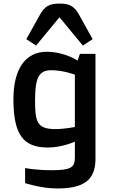

<svg xmlns="http://www.w3.org/2000/svg" viewBox="-20 -819 640 1083"><path d="M121.6 128.9V213.9C121.6 213.9 212.4 244.1 302.7 244.1C446.3 244.1 518.6 201.2 518.6 77.1V-515.1H430.7L417.5 -477.1C417.5 -477.1 345.7 -526.9 242.7 -526.9C121.6 -526.9 55.7 -426.8 55.7 -259.8C55.7 -56.2 113.3 13.2 250.5 13.2C329.6 13.2 402.3 -20 402.3 -20V69.8C402.3 126 379.4 141.1 270.5 141.1C180.7 141.1 121.6 128.9 121.6 128.9ZM291.5 -90.8C185.5 -90.8 177.7 -137.2 177.7 -254.9C177.7 -382.8 200.7 -422.9 269.5 -422.9C337.4 -422.9 402.3 -397.9 402.3 -397.9V-103C402.3 -103 345.7 -90.8 291.5 -90.8ZM183.6 -562 315.4 -721.7 447.3 -562 502.4 -598.1 427.7 -732.9C398.9 -784.7 372.6 -798.8 315.4 -798.8C258.3 -798.8 232.4 -784.7 203.6 -732.9L128.4 -598.1Z"/></svg>

Font: Doppio One
Style: Regular
Weight: 400
Designer: Szymon Celej
Foundry: Sorkin Type Co
Version: Version 1.002